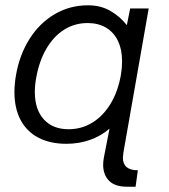

<svg xmlns="http://www.w3.org/2000/svg" viewBox="-20 -532 640 725"><path d="M312.5 -512Q360 -512 396.5 -491Q433 -470 459 -437L471.5 -500H541.5L446 44Q444 58 444 63Q444 111 500.5 111L492 173H458.5Q414 173 391.8 150.5Q369.5 128 369.5 90Q369.5 79 372 64L393.5 -46Q360.5 -18 319.2 -3.5Q278 11 230.5 11Q169 11 124.8 -12.2Q80.5 -35.5 57.5 -79.5Q34.5 -123.5 34.5 -184Q34.5 -214.5 40.5 -249Q54 -326 91.8 -385.5Q129.5 -445 186.5 -478.5Q243.5 -512 312.5 -512ZM111.5 -185Q111.5 -118.5 145.5 -81.2Q179.5 -44 239 -44Q288 -44 328.8 -69Q369.5 -94 397.5 -140.2Q425.5 -186.5 436.5 -249Q441 -276 441 -300Q441 -345 425.2 -377.8Q409.5 -410.5 380 -427.8Q350.5 -445 311 -445Q262 -445 222 -419.8Q182 -394.5 154.8 -347.5Q127.5 -300.5 116.5 -237Q111.5 -210.5 111.5 -185Z"/></svg>

Font: JuliaMono
Style: Italic
Weight: 400
Italic angle: -9°
Monospace: yes
Designer: cormullion
Foundry: corm
Version: Version 0.057; ttfautohint (v1.8.4)